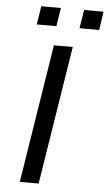

<svg xmlns="http://www.w3.org/2000/svg" viewBox="-60 -936 547 974"><g transform="rotate(5 213.5 -448.5)"><path d="M79 0 191 -705H287L175 0ZM313 -803 328 -897H427L413 -803ZM95 -803 110 -897H210L195 -803Z"/></g></svg>

Font: Nunito Sans 7pt SemiExpanded
Style: Italic
Weight: 400
Width: 6
Italic angle: -9°
Designer: Vernon Adams
Foundry: Vernon Adams
Version: Version 3.101;gftools[0.9.27]